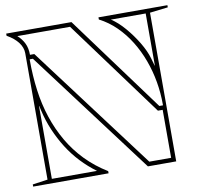

<svg xmlns="http://www.w3.org/2000/svg" viewBox="-79 -791 914 875"><g transform="rotate(-10 378.0 -354.0)"><path d="M5 0V-10L75 -20V-605Q75 -631 57 -655Q39 -679 5 -698V-708H307L635 -262H652V-267Q652 -319 643 -371Q634 -423 616 -472Q598 -521 571.5 -564Q545 -607 510 -641.5Q475 -676 432 -698V-708H751V-698L667 -688V0H536L105 -574H90V-569Q90 -497 99 -430Q108 -363 128 -302.5Q148 -242 179 -188.5Q210 -135 253.5 -90Q297 -45 354 -10V0ZM95 -20H304Q266 -48 233.5 -82.5Q201 -117 175.5 -157.5Q150 -198 131 -242.5Q112 -287 101 -335L96 -357H95ZM546 -20H647V-242H625L297 -688H53Q73 -670 84 -647.5Q95 -625 95 -594H115ZM646 -447H647V-688H486Q517 -668 547.5 -632.5Q578 -597 602 -557Q626 -517 636 -482Z"/></g></svg>

Font: Kalnia Glaze Thin
Style: Regular
Weight: 100
Version: Version 1.110